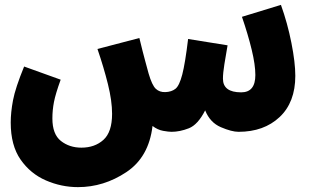

<svg xmlns="http://www.w3.org/2000/svg" viewBox="-20 -536 1282 788"><path d="M300 232Q406 232 498.5 170.5Q591 109 606 -19Q627 -3 649.5 1Q672 5 684 5Q718 5 755 -9.5Q792 -24 822 -83Q842 -33 886.5 -14Q931 5 959 5Q1063 5 1127.5 -55.5Q1192 -116 1192 -225Q1192 -279 1176 -360Q1160 -441 1133 -516L973 -467Q998 -394 1013 -332Q1028 -270 1028 -228Q1028 -157 970 -157Q895 -157 895 -213Q895 -236 901 -273Q907 -310 914 -350L752 -376Q740 -276 728 -230Q716 -184 700 -171.5Q684 -159 659 -158Q635 -157 619.5 -171.5Q604 -186 590 -234Q586 -249 576 -285.5Q566 -322 552 -380L380 -335Q406 -259 423 -190.5Q440 -122 440 -69Q440 6 404.5 38Q369 70 314 70Q265 70 230 42.5Q195 15 195 -50Q195 -84 201.5 -117.5Q208 -151 229 -209L79 -263Q43 -175 33.5 -125Q24 -75 24 -33Q24 61 64.5 119Q105 177 168.5 204.5Q232 232 300 232Z"/></svg>

Font: Noto Sans Arabic Condensed Black
Style: Regular
Weight: 900
Width: 3
Designer: Nadine Chahine
Foundry: Monotype Imaging Inc.
Version: 1.001